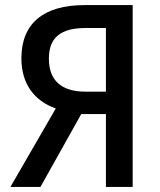

<svg xmlns="http://www.w3.org/2000/svg" viewBox="-20 -734 627 754"><path d="M21 0H139L299 -286H396V0H501V-714H312C151 -714 64 -642 64 -505C64 -404 115 -338 199 -308ZM317 -374C223 -374 172 -416 172 -504C172 -586 218 -624 316 -624H396V-374Z"/></svg>

Font: Noto Sans SemiCondensed Medium
Style: Regular
Weight: 500
Width: 4
Designer: Monotype Design Team
Foundry: Monotype Imaging Inc.
Version: Version 2.013